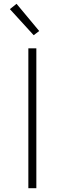

<svg xmlns="http://www.w3.org/2000/svg" viewBox="-20 -989 340 1009"><path d="M129 0V-735H171V0ZM157 -804 32 -941 67 -969 186 -826Z"/></svg>

Font: Iosevka Aile Extralight
Style: Regular
Weight: 200
Designer: Belleve Invis
Foundry: Belleve Invis
Version: Version 31.1.0; ttfautohint (v1.8.4)